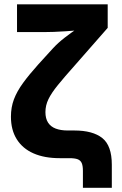

<svg xmlns="http://www.w3.org/2000/svg" viewBox="-20 -748 577 908"><path d="M372.1 140.1V60.1Q372.1 36.1 366.5 23.2Q360.8 10.3 347.2 5.1Q333.5 0 308.1 0H262.2Q189.9 0 138.4 -22.7Q86.9 -45.4 59.3 -89.4Q31.7 -133.3 31.7 -196.3Q31.7 -240.7 45.9 -278.3Q60.1 -315.9 88.9 -355.5Q117.7 -395 161.1 -443.4L231.4 -520.5Q254.4 -545.4 285.6 -569.6Q316.9 -593.8 347.9 -614.5Q378.9 -635.3 400.9 -648.9L386.7 -608.4Q368.2 -606 343 -604Q317.9 -602.1 290 -600.1Q262.2 -598.1 235.1 -597.2Q208 -596.2 185.5 -596.2H60.5V-727.5H489.3V-616.2L333.5 -438.5Q284.2 -383.3 253.7 -345.7Q223.1 -308.1 209 -278.8Q194.8 -249.5 194.8 -217.8Q194.8 -187.5 207.3 -168.2Q219.7 -148.9 243.4 -139.9Q267.1 -130.9 300.3 -130.9H331.5Q418.9 -130.9 463.9 -95Q508.8 -59.1 508.8 30.8V140.1Z"/></svg>

Font: Inter 20pt ExtraBold
Style: Regular
Weight: 800
Version: Version 4.001;git-66647c0bb